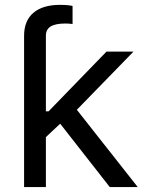

<svg xmlns="http://www.w3.org/2000/svg" viewBox="-20 -754 589 774"><path d="M77.1 -436.5V-609.9Q77.1 -670.4 114.7 -702.4Q152.3 -734.4 221.7 -734.4Q237.8 -734.4 251.5 -733.2Q265.1 -731.9 272.5 -730V-657.2Q265.1 -658.2 257.6 -658.7Q250 -659.2 244.1 -659.2Q203.1 -659.2 184.1 -647.2Q165 -635.3 165 -609.9V-436.5ZM159.7 -196.3V-305.2H175.8L409.2 -545.9H518.1L265.6 -286.6H255.9ZM77.1 0V-545.9H165V0ZM422.4 0 213.4 -267.1 275.9 -329.1 535.2 0Z"/></svg>

Font: Inter Variable LoSnoCo
Style: Regular
Weight: 400
Designer: Rasmus Andersson
Foundry: rsms
Version: Version 4.000;git-a52131595; featfreeze: case,dlig,ss01,ss02